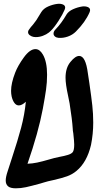

<svg xmlns="http://www.w3.org/2000/svg" viewBox="-20 -1060 530 1040"><path d="M118 -143 115 -136ZM464 -610Q475 -534 480 -488.5Q485 -443 485 -396Q485 -335 473 -275Q451 -181 394 -134Q371 -115 343 -105Q315 -95 271 -85Q252 -81 240 -78Q227 -75 217 -71.5Q207 -68 199 -66Q148 -52 120.5 -46Q93 -40 66 -40Q36 -40 23.5 -51Q11 -62 11 -82Q11 -101 21 -131Q26 -147 44 -202Q76 -299 94.5 -368.5Q113 -438 120 -509Q99 -489 82 -489Q68 -489 58 -502.5Q48 -516 43 -538Q40 -553 40 -568Q40 -609 62 -666Q77 -705 109.5 -749.5Q142 -794 172 -794Q195 -794 212 -765Q235 -726 235 -655Q235 -614 229.5 -575Q224 -536 212 -471Q188 -343 129 -173Q155 -174 181.5 -179.5Q208 -185 249 -197L274 -204Q281 -206 301 -210Q329 -215 348 -221Q367 -227 374 -236Q382 -247 382 -277Q382 -293 377 -338Q374 -353 374 -363Q371 -411 357 -500Q356 -509 349 -540Q335 -604 335 -639Q335 -693 362 -725Q388 -757 409 -757Q444 -757 456 -663Q458 -646 464 -610ZM297 -947Q295 -944 285 -929.5Q275 -915 265 -903.5Q255 -892 245 -884Q231 -873 212 -866Q193 -859 174 -859Q166 -859 162 -860Q151 -862 141.5 -869Q132 -876 132 -886Q132 -893 136 -898Q146 -913 159 -927L177 -951Q181 -956 204 -995Q216 -1014 241 -1025Q266 -1036 291 -1039Q307 -1041 320 -1036Q333 -1031 333 -1019Q333 -1015 330 -1007Q320 -983 297 -947ZM270 -878Q270 -890 281 -901Q313 -934 340 -981Q351 -999 375.5 -1010Q400 -1021 426 -1025Q442 -1027 455 -1022Q468 -1017 468 -1005Q468 -1001 465 -993Q442 -940 391 -889Q373 -871 347.5 -862Q322 -853 297 -855Q285 -856 277.5 -862.5Q270 -869 270 -878Z"/></svg>

Font: Sedgwick Ave Display
Style: Regular
Weight: 400
Designer: Kevin Burke, Pedro Vergani
Foundry: Google, Inc.
Version: Version 1.000